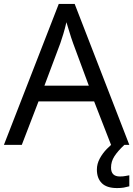

<svg xmlns="http://www.w3.org/2000/svg" viewBox="-20 -737 679 977"><path d="M545 0 459 -221H176L91 0H0L279 -717H360L638 0ZM352 -517Q349 -525 342 -546Q335 -567 328.5 -589.5Q322 -612 318 -624Q311 -593 302 -563.5Q293 -534 287 -517L206 -301H432ZM545 116Q545 161 590 161Q607 161 618.5 158.5Q630 156 638 155V211Q624 215 610 217.5Q596 220 576 220Q523 220 498 195Q473 170 473 126Q473 97 487.5 70Q502 43 523.5 21Q545 -1 565 -15L613 0Q579 32 562 58.5Q545 85 545 116Z"/></svg>

Font: Noto Sans Elymaic
Style: Regular
Weight: 400
Designer: Morgane Pierson
Foundry: Google LLC
Version: Version 1.002; ttfautohint (v1.8.4.7-5d5b)